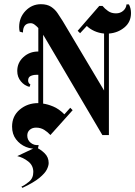

<svg xmlns="http://www.w3.org/2000/svg" viewBox="-20 -652 652 927"><path d="M88.3 255 83.3 249.2Q99.2 242.5 120 225.4Q140.8 208.3 140.8 178.3Q140.8 146.7 116.2 127.5Q91.7 108.3 63.3 101.7L153.3 59.2Q175 68.3 195 87.5Q215 106.7 215 135Q215 148.3 206.2 166.2Q197.5 184.2 170.4 206.7Q143.3 229.2 88.3 255ZM163.3 64.2Q134.2 69.2 105.4 57.5Q76.7 45.8 57.5 20.8Q38.3 -4.2 38.3 -40.8Q38.3 -91.7 75.4 -122.9Q112.5 -154.2 164.2 -154.2H165V-290.8H155.8Q140 -290.8 127.9 -285Q115.8 -279.2 115.8 -263.3Q115.8 -250.8 126.7 -244.2L122.5 -232.5Q98.3 -238.3 80.8 -259.2Q63.3 -280 63.3 -309.2Q63.3 -349.2 92.9 -376.2Q122.5 -403.3 164.2 -403.3H165V-516.7Q155.8 -526.7 146.7 -533.3Q137.5 -540 128.3 -540Q90.8 -540 90.8 -495L75 -499.2Q72.5 -510 72.5 -521.7Q72.5 -567.5 103.3 -599.6Q134.2 -631.7 177.5 -631.7Q207.5 -631.7 226.7 -619.2Q245.8 -606.7 258.3 -587.9Q270.8 -569.2 282.5 -550.8L482.5 -215V-490Q456.7 -492.5 435 -502.5Q413.3 -512.5 399.2 -526.7L366.7 -491.7L355 -503.3L459.2 -623.3H475Q485.8 -610 501.7 -598.8Q517.5 -587.5 540 -587.5Q560.8 -587.5 575 -600Q589.2 -612.5 590.8 -630.8H602.5Q612.5 -611.7 612.5 -589.2Q612.5 -545.8 580.8 -519.6Q549.2 -493.3 505.8 -490V0H474.2L195 -473.3Q191.7 -479.2 188.3 -484.2V-151.7Q209.2 -149.2 236.7 -137.9Q264.2 -126.7 290.8 -100L319.2 -131.7L330.8 -120L223.3 0Q211.7 -13.3 194.2 -24.6Q176.7 -35.8 154.2 -35.8Q135.8 -35.8 123.8 -25.4Q111.7 -15 111.7 2.5Q111.7 24.2 128.3 37.5Q145 50.8 166.7 48.3Z"/></svg>

Font: Manufacturing Consent
Style: Regular
Weight: 400
Version: Version 3.000; ttfautohint (v1.8.4.7-5d5b)